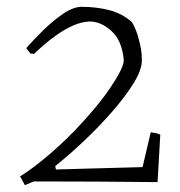

<svg xmlns="http://www.w3.org/2000/svg" viewBox="-20 -534 527 563"><path d="M53 9 39 -17Q66 -33 109 -68Q152 -103 199 -151Q267 -222 305 -279Q343 -336 343 -357Q338 -415 307 -443Q276 -471 243 -471Q218 -470 193 -458.5Q168 -447 145.5 -431Q123 -415 105.5 -399.5Q88 -384 80 -376L69 -377L57 -393Q78 -417 106.5 -445Q135 -473 165 -493.5Q195 -514 220 -514Q262 -514 299.5 -504.5Q337 -495 366 -470Q371 -464 378 -446.5Q385 -429 390.5 -405Q396 -381 396 -357Q396 -329 371.5 -289.5Q347 -250 308 -205.5Q269 -161 225 -119.5Q181 -78 142 -47L144 -37Q183 -38 231 -39.5Q279 -41 324 -42Q369 -43 398 -44L422 -146Q430 -145 437.5 -143.5Q445 -142 450 -139L442 0Q358 -1 260.5 -1.5Q163 -2 79 -2Z"/></svg>

Font: Labrada Light
Style: Regular
Weight: 300
Designer: Mercedes Jáuregui
Foundry: Omnibus-Type Team
Version: Version 1.000; ttfautohint (v1.8.4.7-5d5b)